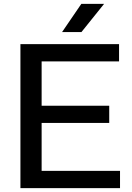

<svg xmlns="http://www.w3.org/2000/svg" viewBox="-20 -967 680 987"><path d="M194 -88.5H597V0H85V-740H592V-651.5H194V-423.5H541.5V-335H194ZM299 -802 398 -947H515L398.5 -802Z"/></svg>

Font: Encode Sans Semi Expanded Medium
Style: Regular
Weight: 500
Width: 6
Designer: Multiple Designers
Foundry: Impallari Type
Version: Version 2.000